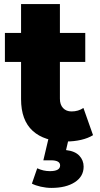

<svg xmlns="http://www.w3.org/2000/svg" viewBox="-20 -683 487 939"><path d="M435 -22Q411 -7 376.5 1Q342 9 303 9Q197 9 140 -43Q83 -95 83 -198V-380H4V-522H83V-663H273V-522H397V-380H273V-200Q273 -171 288.5 -154.5Q304 -138 330 -138Q363 -138 388 -155ZM136 215 162 140Q192 154 224 154Q274 154 274 126Q274 101 229 101H192L218 -9H317L303 51Q347 56 368 78.5Q389 101 389 132Q389 180 346 208Q303 236 231 236Q206 236 179.5 230Q153 224 136 215Z"/></svg>

Font: Idrija
Style: Regular
Weight: 800
Designer: Julieta Ulanovsky
Foundry: Julieta Ulanovsky
Version: Version 7.200